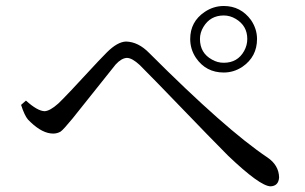

<svg xmlns="http://www.w3.org/2000/svg" viewBox="-20 -705 1040 654"><path d="M742.2 -458Q681.6 -458 647.5 -507.8Q627.9 -537.1 627.9 -572.3Q627.9 -630.9 676.8 -664.1Q707 -684.6 742.2 -684.6Q799.8 -684.6 835 -636.7Q855.5 -606.4 855.5 -572.3Q855.5 -511.7 805.7 -477.5Q776.4 -458 742.2 -458ZM742.2 -652.3Q696.3 -652.3 672.9 -613.3Q661.1 -593.8 661.1 -572.3Q661.1 -524.4 702.1 -502Q720.7 -491.2 742.2 -491.2Q789.1 -491.2 811.5 -531.2Q822.3 -550.8 822.3 -572.3Q822.3 -617.2 783.2 -640.6Q763.7 -652.3 742.2 -652.3ZM75.2 -297.9Q63.5 -311.5 51.8 -347.7L68.4 -362.3Q107.4 -327.1 131.8 -326.2Q150.4 -327.1 178.7 -352.5Q200.2 -372.1 315.4 -497.1Q334 -516.6 343.8 -526.4Q379.9 -562.5 409.2 -563.5Q451.2 -562.5 488.3 -524.4Q749 -263.7 890.6 -168.9Q929.7 -142.6 930.7 -100.6Q928.7 -71.3 901.4 -70.3Q865.2 -71.3 756.8 -174.8Q736.3 -194.3 517.6 -420.9Q478.5 -460.9 456.1 -483.4Q429.7 -507.8 412.1 -507.8Q393.6 -506.8 374 -485.4Q373 -483.4 238.3 -315.4Q232.4 -307.6 227.5 -301.8Q196.3 -263.7 186.5 -256.8Q174.8 -250 161.1 -250Q125 -250 84 -289.1Q79.1 -293.9 75.2 -297.9Z"/></svg>

Font: GenYoMin JP Regular
Style: Regular
Weight: 400
Version: Version 1.001;PS 1;hotconv 16.6.51;makeotf.lib2.5.65220 DEVE